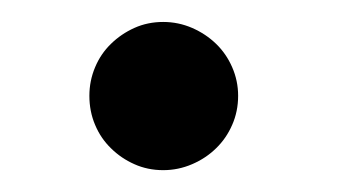

<svg xmlns="http://www.w3.org/2000/svg" viewBox="-20 -142 320 174"><path d="M195.8 -55.2Q195.8 -41 190.4 -28.8Q185.1 -16.6 175.8 -7.6Q166.5 1.5 154.1 6.8Q141.6 12.2 127.9 12.2Q113.8 12.2 101.8 6.8Q89.8 1.5 80.6 -7.6Q71.3 -16.6 66.2 -28.8Q61 -41 61 -55.2Q61 -68.8 66.2 -81.1Q71.3 -93.3 80.6 -102.3Q89.8 -111.3 101.8 -116.7Q113.8 -122.1 127.9 -122.1Q141.6 -122.1 154.1 -116.7Q166.5 -111.3 175.8 -102.3Q185.1 -93.3 190.4 -81.1Q195.8 -68.8 195.8 -55.2Z"/></svg>

Font: BabelStone Ogham Pictish
Style: Bold
Weight: 700
Designer: Andrew West
Foundry: BabelStone
Version: Version 1.02 March 14, 2022